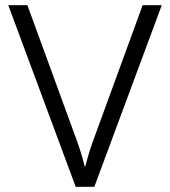

<svg xmlns="http://www.w3.org/2000/svg" viewBox="-20 -723 658 743"><path d="M86 -703 281 -169Q291 -140 298.5 -114Q306 -88 308 -79H310Q312 -88 320.5 -117.5Q329 -147 337 -169L532 -703H606L345 0H273L12 -703Z"/></svg>

Font: Museo Sans Light
Style: Regular
Weight: 300
Designer: Jos Buivenga
Foundry: Jos Buivenga & Rosetta Type Foundry (extension, remastering)
Version: Version 3.600;PS 1.000;hotconv 1.0.88;makeotf.lib2.5.647800;